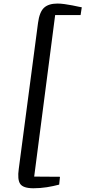

<svg xmlns="http://www.w3.org/2000/svg" viewBox="-20 -870 468 1053"><path d="M163.5 162.5Q107.5 162.5 91 138.8Q74.5 115 83 55.5L188.5 -744Q196.5 -804.5 221.5 -827.5Q246.5 -850.5 295.5 -850.5Q312.5 -850.5 334.2 -847.5Q356 -844.5 376.5 -840.5Q397 -836.5 411.5 -833.2Q426 -830 428.5 -830L422 -787.5H282.5L167.5 98.5L309 99.5L304.5 142.5Q273 151 236.8 156.8Q200.5 162.5 163.5 162.5Z"/></svg>

Font: Merriweather Light 18pt
Style: Italic
Weight: 400
Italic angle: -7.8°
Version: Version 2.101